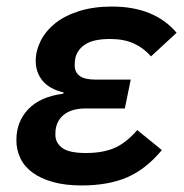

<svg xmlns="http://www.w3.org/2000/svg" viewBox="-20 -554 561 586"><path d="M474 -96Q426 -38 368.5 -13Q311 12 229 12Q179 12 141.5 1.5Q104 -9 79 -27.5Q54 -46 42 -71.5Q30 -97 30 -126Q30 -183 66.5 -221Q103 -259 173 -268L174 -272Q131 -282 110 -307.5Q89 -333 89 -368Q89 -399 104 -429Q119 -459 148 -482.5Q177 -506 221 -520Q265 -534 322 -534Q451 -534 519 -454L441 -382Q418 -408 388 -421.5Q358 -435 316 -435Q266 -435 241 -419Q216 -403 210 -377Q209 -372 208.5 -366.5Q208 -361 208 -354Q208 -334 223 -322.5Q238 -311 272 -311H379L361 -223H242Q203 -223 180 -207.5Q157 -192 151 -165Q150 -161 149.5 -156Q149 -151 149 -143Q149 -118 170 -102.5Q191 -87 242 -87Q293 -87 328.5 -102Q364 -117 399 -157Z"/></svg>

Font: IBM Plex Sans SmBld
Style: Italic
Weight: 600
Italic angle: -11°
Designer: Mike Abbink, Paul van der Laan, Pieter van Rosmalen
Foundry: Bold Monday
Version: Version 3.005